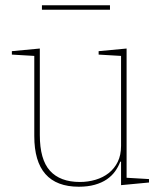

<svg xmlns="http://www.w3.org/2000/svg" viewBox="-20 -696 615 728"><path d="M279 12Q110 12 110 -180V-484L25 -489V-502L131 -512V-184Q131 -91 169.5 -48.5Q208 -6 283 -6Q314 -6 342.5 -14.5Q371 -23 392.5 -40Q414 -57 426.5 -82.5Q439 -108 439 -143V-484L354 -489V-502L460 -512V-22L545 -17V-4L439 6V-83H436Q429 -64 416.5 -46.5Q404 -29 385 -16Q366 -3 339.5 4.5Q313 12 279 12ZM139 -676H397V-659H139Z"/></svg>

Font: IBM Plex Serif Thin
Style: Regular
Weight: 100
Designer: Mike Abbink, Paul van der Laan, Pieter van Rosmalen
Foundry: Bold Monday
Version: Version 3.001